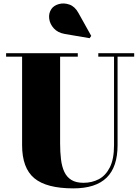

<svg xmlns="http://www.w3.org/2000/svg" viewBox="-20 -1051 794 1086"><path d="M739 -750V-730.5H645V-230Q645 -106.5 583 -46Q521 14.5 395 14.5Q243 14.5 174 -43Q105 -100.5 105 -230V-730.5H14.5V-750H420V-730.5H320V-240Q320 -190.5 325 -149.5Q330 -108.5 343.8 -79Q357.5 -49.5 383.8 -33.2Q410 -17 452.5 -17Q499.5 -17 538.5 -37.2Q577.5 -57.5 601.2 -104.2Q625 -151 625 -230V-730.5H536V-750ZM487 -835 346 -859Q306.5 -866 284.2 -890.8Q262 -915.5 258.2 -946Q254.5 -976.5 271 -1000.5Q284.5 -1020 313 -1028Q341.5 -1036 372.5 -1025.2Q403.5 -1014.5 423.5 -978L496 -848Z"/></svg>

Font: Bodoni Moda 11pt Black
Style: Regular
Weight: 900
Designer: Owen Earl
Foundry: indestructible type
Version: Version 2.004